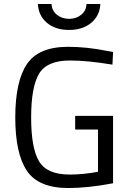

<svg xmlns="http://www.w3.org/2000/svg" viewBox="-20 -938 656 968"><path d="M359 -285V-354H550V-14Q424 10 325 10Q174 10 115.5 -77Q57 -164 57 -345.5Q57 -527 115.5 -614.5Q174 -702 323 -702Q416 -702 516 -682L550 -676L547 -612Q423 -633 332 -633Q217 -633 177 -566.5Q137 -500 137 -345.5Q137 -191 177 -124.5Q217 -58 331 -58Q401 -58 474 -72V-285ZM416 -918H486Q483 -859 440 -823Q397 -787 328 -787Q259 -787 216.5 -823Q174 -859 171 -918H240Q241 -885 266.5 -864Q292 -843 328.5 -843Q365 -843 390 -864Q415 -885 416 -918Z"/></svg>

Font: TitilliumWeb-Regular
Style: Regular
Weight: 400
Version: Version 1.001;PS 57.000;hotconv 1.0.70;makeotf.lib2.5.55311